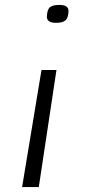

<svg xmlns="http://www.w3.org/2000/svg" viewBox="-20 -566 378 782"><path d="M210 -281 138 196H70L149 -281ZM259 -520Q258 -492 246 -482.5Q234 -473 208 -473Q170 -473 171 -499Q172 -528 184 -537Q196 -546 222 -546Q260 -546 259 -520Z"/></svg>

Font: Georama ExtraExtended Light
Style: Italic
Weight: 300
Width: 8
Italic angle: -9°
Designer: Jean-Baptiste Levee
Foundry: Production Type
Version: Version 1.000